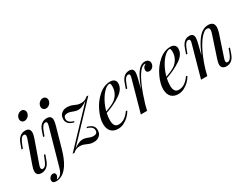

<svg xmlns="http://www.w3.org/2000/svg" viewBox="-72 -1441 3012 2309"><g transform="rotate(-30 1433.5 -286.0)"><path d="M165.5 -465.8Q165.5 -491.2 143.3 -491.2Q121.1 -491.2 103 -467Q85 -442.9 64.9 -389.2L50.8 -352.1H32.2L58.1 -424.8Q95.2 -527.8 182.1 -527.8Q248.5 -527.8 248.5 -465.3Q248.5 -436 231.9 -388.2L125 -85Q117.2 -63.5 117.2 -48.3Q117.2 -22.9 141.1 -22.9Q161.6 -22.9 179.7 -45.7Q197.8 -68.4 219.2 -125L232.9 -162.1H252L226.1 -88.9Q206.5 -34.7 173.8 -10.3Q141.1 14.2 103 14.2Q33.2 14.2 33.2 -46.9Q33.2 -77.6 50.8 -126L158.2 -429.2Q165.5 -451.2 165.5 -465.8ZM226.3 -749Q243.7 -759.8 264.2 -759.8Q284.7 -759.8 298.8 -744.9Q313 -730 313 -709Q313 -688 302.5 -670.7Q292 -653.3 274.4 -642.6Q256.8 -631.8 236.3 -631.8Q215.8 -631.8 201.7 -646.5Q187.5 -661.1 187.5 -681.9Q187.5 -702.6 198.2 -720.5Q209 -738.3 226.3 -749Z M204.6 188Q153.8 188 153.8 148.9Q153.8 116.2 183.6 96.7Q197.3 87.9 212.6 87.9Q228 87.9 236.8 96.7Q245.6 105.5 245.6 119.1Q245.6 146 217.8 172.9Q255.9 168.5 278.6 144.3Q301.3 120.1 316.9 64.9L455.6 -429.2Q462.9 -454.1 462.9 -468.3Q462.9 -491.2 441.7 -491.2Q420.4 -491.2 402.3 -467.8Q384.3 -444.3 364.7 -389.2L351.6 -352.1H332.5L356.9 -424.8Q391.1 -527.8 480 -527.8Q546.4 -527.8 546.4 -466.8Q546.4 -440.4 531.7 -388.2L454.6 -115.2Q385.7 131.8 259.8 178.2Q231 188 204.6 188ZM611.8 -707.5Q611.8 -703.6 610.8 -695.8Q605.5 -669.4 584 -650.6Q562.5 -631.8 538.6 -631.8Q514.6 -631.8 500.5 -646.5Q486.3 -661.1 486.3 -681.9Q486.3 -702.6 497.1 -720.5Q507.8 -738.3 524.9 -749Q542 -759.8 562.7 -759.8Q583.5 -759.8 597.7 -744.9Q611.8 -730 611.8 -707.5Z M936.5 -477.1Q990.7 -477.1 1026.9 -514.2H1053.7L602.5 -39.1Q647.5 -67.4 675.3 -79.1Q703.1 -90.8 728.3 -90.8Q753.4 -90.8 779.8 -81.1Q806.2 -71.3 824.7 -65.2Q843.3 -59.1 864.7 -59.1Q919.4 -59.1 919.4 -108.9Q919.4 -135.3 897.7 -154.5Q876 -173.8 840.8 -181.2L846.7 -195.8Q943.8 -174.3 943.8 -99.1Q943.8 -37.1 894 -8.8Q868.2 5.9 830.8 5.9Q793.5 5.9 761 -8.3Q728.5 -22.5 708.3 -29.8Q688 -37.1 655.8 -37.1Q601.6 -37.1 565.4 0H538.6L989.7 -475.1Q944.3 -446.3 916.7 -434.6Q889.2 -422.9 864 -422.9Q838.9 -422.9 812.5 -432.9Q786.1 -442.9 767.6 -449Q749 -455.1 727.5 -455.1Q672.9 -455.1 672.9 -404.8Q672.9 -378.4 694.6 -359.1Q716.3 -339.8 751.5 -333L745.6 -317.9Q648.4 -340.3 648.4 -415Q648.4 -477.1 698.2 -505.4Q724.1 -520 761.5 -520Q798.8 -520 831.3 -505.9Q863.8 -491.7 884 -484.4Q904.3 -477.1 936.5 -477.1Z M1342.3 -508.8Q1310.1 -508.8 1270.5 -471.4Q1231 -434.1 1196.5 -371.8Q1162.1 -309.6 1144 -239.7Q1242.7 -274.4 1280 -303.7Q1317.4 -333 1337.9 -374.3Q1358.4 -415.5 1358.4 -462.2Q1358.4 -508.8 1342.3 -508.8ZM1166.5 14.2Q1104.5 14.2 1069.6 -22.2Q1034.7 -58.6 1034.7 -130.6Q1034.7 -202.6 1079.1 -298.1Q1123.5 -393.6 1199.5 -460.7Q1275.4 -527.8 1364.3 -527.8Q1396.5 -527.8 1417.5 -510.7Q1438.5 -493.7 1438.5 -461.9Q1438.5 -380.9 1348.1 -320.8Q1257.8 -260.7 1139.6 -220.7Q1128.4 -170.9 1128.4 -124Q1128.4 -27.8 1197.3 -27.8Q1282.7 -27.8 1351.6 -127.9L1367.7 -120.1Q1322.3 -42.5 1246.1 -4.9Q1207 14.2 1166.5 14.2Z M1840.3 -527.8Q1873.5 -527.8 1889.6 -512Q1905.8 -496.1 1905.8 -473.9Q1905.8 -451.7 1896 -435.1Q1874.5 -398.9 1835.4 -398.9Q1817.9 -398.9 1806.9 -408.4Q1795.9 -418 1795.9 -435.1Q1795.9 -480 1840.8 -499Q1836.9 -502.9 1829.6 -502.9Q1758.8 -502.9 1671.9 -302.7Q1630.9 -208 1593.8 -83.5L1572.8 0H1485.8L1605.5 -429.2Q1612.8 -454.1 1612.8 -468.3Q1612.8 -491.2 1591.1 -491.2Q1569.3 -491.2 1551 -467.5Q1532.7 -443.8 1513.7 -389.2L1500.5 -352.1H1481.4L1506.8 -424.8Q1542 -527.8 1627.4 -527.8Q1685.1 -527.8 1685.1 -469.7Q1685.1 -446.8 1670.9 -388.2L1638.7 -261.2Q1710.4 -452.1 1773.9 -502Q1807.1 -528.3 1840.3 -527.8Z M2177.2 -508.8Q2145 -508.8 2105.5 -471.4Q2065.9 -434.1 2031.5 -371.8Q1997.1 -309.6 1979 -239.7Q2077.6 -274.4 2115 -303.7Q2152.3 -333 2172.9 -374.3Q2193.4 -415.5 2193.4 -462.2Q2193.4 -508.8 2177.2 -508.8ZM2001.5 14.2Q1939.5 14.2 1904.5 -22.2Q1869.6 -58.6 1869.6 -130.6Q1869.6 -202.6 1914.1 -298.1Q1958.5 -393.6 2034.4 -460.7Q2110.4 -527.8 2199.2 -527.8Q2231.4 -527.8 2252.4 -510.7Q2273.4 -493.7 2273.4 -461.9Q2273.4 -380.9 2183.1 -320.8Q2092.8 -260.7 1974.6 -220.7Q1963.4 -170.9 1963.4 -124Q1963.4 -27.8 2032.2 -27.8Q2117.7 -27.8 2186.5 -127.9L2202.6 -120.1Q2157.2 -42.5 2081.1 -4.9Q2042 14.2 2001.5 14.2Z M2670.4 14.2Q2625.5 14.2 2607.4 -15.1Q2599.6 -27.8 2599.6 -52Q2599.6 -76.2 2616.7 -126L2711.4 -412.1Q2721.7 -441.9 2721.7 -461.4Q2721.7 -496.1 2686.3 -496.1Q2650.9 -496.1 2602.5 -440.2Q2554.2 -384.3 2507.6 -286.6Q2460.9 -189 2426.3 -69.8L2408.7 0H2321.8L2441.4 -429.2Q2448.7 -453.1 2448.7 -466.8Q2448.7 -491.2 2423.3 -491.2Q2397.9 -491.2 2375.5 -450.2Q2363.8 -428.2 2349.6 -389.2L2336.4 -352.1H2317.4L2342.8 -424.8Q2377.9 -527.8 2461.4 -527.8Q2520.5 -527.8 2520.5 -468.8Q2520.5 -441.9 2506.8 -388.2L2472.2 -251.5Q2555.2 -448.2 2635.3 -501Q2675.8 -527.8 2722.7 -527.8Q2803.2 -527.8 2803.2 -452.6Q2803.2 -422.9 2788.6 -377L2691.4 -85Q2683.6 -61.5 2683.6 -47.4Q2683.6 -22.9 2707.5 -22.9Q2749.5 -22.9 2784.7 -125L2797.9 -162.1H2816.4L2791.5 -88.9Q2756.3 14.2 2670.4 14.2Z"/></g></svg>

Font: PlayfairDisplay-Italic
Style: Italic
Weight: 400
Italic angle: -14°
Designer: Claus Eggers Sørensen
Foundry: Claus Eggers Sørensen
Version: Version 1.002;PS 001.002;hotconv 1.0.70;makeotf.lib2.5.58329